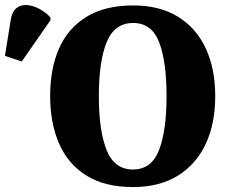

<svg xmlns="http://www.w3.org/2000/svg" viewBox="-152 -747 942 777"><path d="M386 10Q273 10 198.5 -36Q124 -82 87.5 -165Q51 -248 51 -359Q51 -470 87.5 -552Q124 -634 199 -679.5Q274 -725 387 -725Q494 -725 568 -679.5Q642 -634 680.5 -551.5Q719 -469 719 -358Q719 -247 680.5 -164.5Q642 -82 567.5 -36Q493 10 386 10ZM386 -61Q461 -61 491.5 -139.5Q522 -218 522 -358Q522 -498 492 -576Q462 -654 387 -654Q311 -654 279.5 -576Q248 -498 248 -358Q248 -218 279.5 -139.5Q311 -61 386 -61ZM-64 -498 -132 -521 -108 -670Q-102 -702 -84.5 -715Q-67 -728 -43 -726.5Q-19 -725 6.5 -711.5Q32 -698 52 -677V-665Z"/></svg>

Font: Noto Serif SemiCondensed Black
Style: Regular
Weight: 900
Width: 4
Designer: Monotype Design Team
Foundry: Monotype Imaging Inc.
Version: Version 2.014; ttfautohint (v1.8.4.7-5d5b)